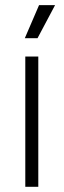

<svg xmlns="http://www.w3.org/2000/svg" viewBox="-20 -717 244 737"><path d="M75.2 -570.3Q86.9 -570.3 124 -570.3Q140.6 -601.6 191.4 -697.3Q175.8 -697.3 129.9 -697.3Q116.2 -665 75.2 -570.3ZM77.1 0Q77.1 -125 77.1 -500Q89.8 -500 127 -500Q127 -375 127 0Q114.3 0 77.1 0Z"/></svg>

Font: LeFont
Style: ExtraLight
Weight: 200
Designer: Leryon MEDIA
Version: Version 1.0